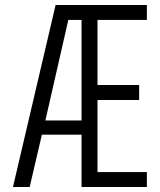

<svg xmlns="http://www.w3.org/2000/svg" viewBox="-20 -750 640 770"><path d="M32 0H99L148 -210H307V0H569V-60H371V-349H538V-409H371V-670H569V-730H203ZM162 -267 254 -670H307V-267Z"/></svg>

Font: JetBrains Mono ExtraLight
Style: Regular
Weight: 240
Monospace: yes
Designer: Philipp Nurullin, Konstantin Bulenkov
Foundry: JetBrains
Version: Version 2.305